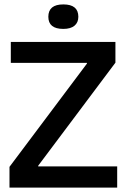

<svg xmlns="http://www.w3.org/2000/svg" viewBox="-20 -850 574 870"><path d="M23 0V-94L374 -562V-565H29V-660H503V-566L153 -99V-96H511V0ZM267 -719Q199 -719 199 -774Q199 -830 267 -830Q335 -830 335 -774Q335 -748 317.5 -733.5Q300 -719 267 -719Z"/></svg>

Font: Bricolage Grotesque 48pt Medium
Style: Regular
Weight: 500
Designer: Mathieu Triay
Foundry: Atelier Triay
Version: Version 1.000; ttfautohint (v1.8.4.7-5d5b);gftools[0.9.32]